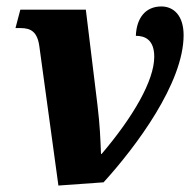

<svg xmlns="http://www.w3.org/2000/svg" viewBox="-20 -566 600 595"><path d="M161 9 301 -1C402 -112 549 -309 549 -457C549 -518 518 -546 480 -546C430 -546 403 -509 401 -455C428 -455 458 -444 458 -390C458 -316 392 -203 295 -89H293C291 -136 290 -174 282 -241L246 -536H43L28 -479H44C76 -479 96 -467 102 -422Z"/></svg>

Font: Noto Serif SemiCondensed Extra
Style: Italic
Weight: 800
Width: 4
Italic angle: -12°
Designer: Monotype Design Team
Foundry: Monotype Imaging Inc.
Version: Version 1.901